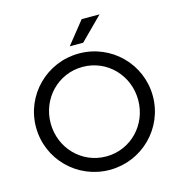

<svg xmlns="http://www.w3.org/2000/svg" viewBox="-119 -918 973 1036"><g transform="rotate(-15 368.0 -399.5)"><path d="M330.6 -687.5H405.6L530.6 -812.5H430.6ZM368.1 12.5C548.6 12.5 694.4 -132.6 694.4 -312.5C694.4 -492.4 548.6 -637.5 368.1 -637.5C187.5 -637.5 41.7 -492.4 41.7 -312.5C41.7 -132.6 187.5 12.5 368.1 12.5ZM368.1 -62.5C230.6 -62.5 123.6 -174.3 123.6 -312.5C123.6 -450.7 230.6 -562.5 368.1 -562.5C505.6 -562.5 612.5 -450.7 612.5 -312.5C612.5 -174.3 505.6 -62.5 368.1 -62.5Z"/></g></svg>

Font: Afacad
Style: Regular
Weight: 400
Designer: Kristian Moeller
Foundry: Dicotype
Version: Version 1.000